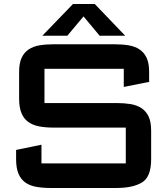

<svg xmlns="http://www.w3.org/2000/svg" viewBox="-20 -927 836 954"><path d="M60 -182 186 -208V-115Q186 -115 186 -115Q186 -115 186 -115H605Q605 -115 605 -115Q605 -115 605 -115V-293Q605 -293 605 -293Q605 -293 605 -293H246Q206.5 -293 174.8 -299Q143 -305 120.8 -320.8Q98.5 -336.5 86.8 -364.8Q75 -393 75 -437V-570Q75 -613 87.5 -639.8Q100 -666.5 122.5 -681.5Q145 -696.5 176.5 -701.8Q208 -707 246 -707H549Q587.5 -707 619 -701.8Q650.5 -696.5 673.2 -681.5Q696 -666.5 708.5 -639.8Q721 -613 721 -570V-520L595 -495V-585Q595 -585 595 -585Q595 -585 595 -585H201Q201 -585 201 -585Q201 -585 201 -585V-415Q201 -415 201 -415Q201 -415 201 -415H559Q597.5 -415 629 -409.8Q660.5 -404.5 683.2 -389.5Q706 -374.5 718.5 -347.8Q731 -321 731 -278V-136Q731 -47.5 685.2 -20.2Q639.5 7 559 7H231Q191.5 7 159.8 1.2Q128 -4.5 105.8 -20.2Q83.5 -36 71.8 -64Q60 -92 60 -136ZM190.5 -749.5 342.5 -907H451L602 -749.5H475L395 -845.5L314.5 -749.5Z"/></svg>

Font: Science Gothic
Style: Regular
Weight: 400
Designer: Thomas Phinney, Vassil Kateliev, Brandon Buerkle
Foundry: Font Detective LLC
Version: Version 1.018